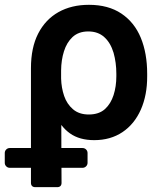

<svg xmlns="http://www.w3.org/2000/svg" viewBox="-64 -566 669 789"><path d="M63.2 185.4V123.6H-23.8Q-32.3 123.6 -38.4 117.5Q-44.4 111.5 -44.4 103V62.9Q-44.4 54.3 -38.4 48.3Q-32.3 42.3 -23.8 42.3H63.2V-285.5Q63.2 -370.4 93 -428.3Q122.9 -486.2 176.3 -516.2Q229.8 -546.2 301.5 -546.2Q381 -546.2 434.7 -510.3Q488.3 -474.4 514.6 -410.7Q540.8 -346.9 540.8 -262.8V-252.8Q541.2 -175.8 514.9 -115.8Q488.3 -55.8 439.1 -22.9Q389.9 9.9 323.2 9.9Q262.8 9.9 223.7 -17.8Q204.5 -31.2 187.9 -52.6L188.2 42.3H274.9Q283.7 42.3 289.8 48.3Q295.8 54.3 295.8 62.9V103Q295.8 111.5 289.8 117.5Q283.7 123.6 274.9 123.6H188.6L188.9 185.4Q188.9 193.9 184.3 198.5Q179.7 203.1 171.2 203.1H81Q72.4 203.1 67.8 198.5Q63.2 193.9 63.2 185.4ZM187.1 -243.3Q188.2 -204.9 199.6 -171.7Q210.9 -138.5 236 -117Q261 -95.5 300.8 -95.5Q343 -95.5 367.9 -118.3Q391.3 -139.9 402.7 -175.2Q414.1 -210.6 414.1 -252.8V-262.8Q414.1 -308.6 402.7 -349.1Q390.3 -390.3 364.5 -413.5Q338.8 -436.8 298.7 -436.8Q258.9 -436.8 234 -413.7Q210.2 -391.3 198.9 -355.3Q187.5 -319.2 187.1 -276.6Z"/></svg>

Font: DeltaSans SemiBold
Style: Regular
Weight: 600
Designer: Rasmus Andersson
Foundry: rsms
Version: Version 3.012